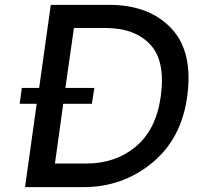

<svg xmlns="http://www.w3.org/2000/svg" viewBox="-20 -770 835 790"><path d="M429.2 -750Q593.3 -750 684.6 -653.6Q775.9 -557.1 750 -371.1Q726.1 -198.2 605 -99.1Q483.9 0 323.2 0H83L130.9 -342.8H61L69.8 -408.2H141.1L189 -750ZM641.1 -371.1Q662.1 -518.1 598.6 -586.4Q535.2 -654.8 414.1 -654.8H284.2L249 -408.2H368.2L357.9 -342.8H240.2L206.1 -97.2H335.9Q455.1 -97.2 538.6 -166.7Q622.1 -236.3 641.1 -371.1Z"/></svg>

Font: Oakes Grotesk
Style: Medium Italic
Weight: 500
Designer: Samuel Oakes
Foundry: Samuel Oakes
Version: Version 1.0 | wf-rip DC20170320